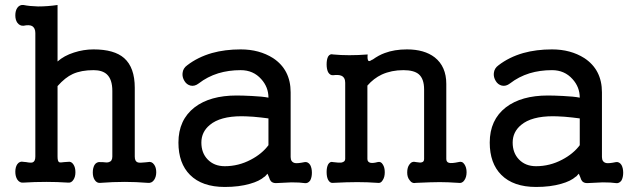

<svg xmlns="http://www.w3.org/2000/svg" viewBox="-20 -739 2563 777"><path d="M123 -605.5V-105.5Q123 -85.9 112.3 -82Q106.4 -79.1 85.9 -83L75.2 -84Q59.6 -87.9 49.8 -74.2Q42 -62.5 42 -43.9Q42 -25.4 49.8 -12.7Q59.6 2 75.2 0Q119.1 -2.9 168 -2.9Q210.9 -2.9 254.9 0Q268.6 2 277.3 -11.7Q285.2 -23.4 285.2 -42Q285.2 -61.5 277.3 -73.2Q268.6 -86.9 254.9 -84L240.2 -83Q223.6 -80.1 218.8 -83Q212.9 -86.9 212.9 -105.5V-390.6Q244.1 -425.8 274.4 -439.5Q308.6 -455.1 358.4 -455.1Q393.6 -455.1 412.1 -438.5Q434.6 -418 434.6 -371.1V-105.5Q434.6 -86.9 420.9 -83Q413.1 -80.1 394.5 -83H386.7Q371.1 -85 362.3 -71.3Q355.5 -58.6 355.5 -41Q355.5 -22.5 363.3 -10.7Q372.1 2.9 386.7 1Q436.5 -2.9 485.4 -2.9Q529.3 -2.9 578.1 1Q593.8 2.9 603.5 -10.7Q612.3 -23.4 612.3 -42Q612.3 -61.5 603.5 -73.2Q593.8 -86.9 578.1 -83L568.4 -82Q544.9 -79.1 537.1 -82Q525.4 -85.9 525.4 -105.5V-383.8Q525.4 -465.8 482.4 -503.9Q442.4 -539.1 358.4 -539.1Q318.4 -539.1 279.3 -526.4Q239.3 -513.7 212.9 -490.2V-718.8Q172.9 -712.9 133.8 -712.9Q98.6 -713.9 75.2 -718.8Q59.6 -720.7 49.8 -707Q42 -695.3 42 -676.8Q42 -659.2 49.8 -647.5Q59.6 -633.8 75.2 -634.8Q97.7 -639.6 109.4 -633.8Q123 -626 123 -605.5Z M1050.8 -23.4 1062.5 -36.1 1068.4 -22.5Q1072.3 -9.8 1076.2 -5.9Q1083 2 1096.7 2Q1136.7 0 1159.2 -1Q1194.3 -1 1212.9 2Q1226.6 3.9 1235.4 -8.8Q1242.2 -21.5 1242.2 -40Q1242.2 -58.6 1235.4 -71.3Q1226.6 -85 1212.9 -83Q1184.6 -77.1 1173.8 -79.1Q1156.2 -83 1156.2 -103.5V-365.2Q1156.2 -457 1085 -503.9Q1029.3 -539.1 954.1 -539.1Q890.6 -539.1 837.9 -524.4Q780.3 -507.8 737.3 -474.6Q720.7 -462.9 718.8 -443.4Q716.8 -426.8 726.6 -411.1Q735.4 -396.5 751 -392.6Q767.6 -388.7 784.2 -401.4Q819.3 -428.7 863.3 -442.4Q905.3 -455.1 954.1 -455.1Q1004.9 -455.1 1037.1 -418.9Q1066.4 -386.7 1066.4 -343.8Q1042 -348.6 999 -350.6Q961.9 -352.5 937.5 -352.5Q830.1 -352.5 767.6 -304.7Q702.1 -253.9 702.1 -162.1Q702.1 -78.1 749 -31.2Q797.9 17.6 889.6 17.6Q947.3 17.6 991.2 4.9Q1030.3 -5.9 1050.8 -24.4ZM1066.4 -151.4Q1040 -116.2 995.1 -92.8Q945.3 -66.4 889.6 -66.4Q846.7 -66.4 820.3 -93.8Q794.9 -120.1 794.9 -162.1Q794.9 -205.1 829.1 -233.4Q871.1 -268.6 958 -268.6Q972.7 -268.6 1004.9 -266.6Q1038.1 -263.7 1066.4 -259.8Z M1377 -404.3V-95.7Q1377 -84 1361.3 -81.1Q1349.6 -80.1 1328.1 -83Q1315.4 -86.9 1307.6 -73.2Q1301.8 -61.5 1301.8 -43Q1301.8 -23.4 1307.6 -11.7Q1315.4 2.9 1328.1 1Q1385.7 -2 1425.8 -2Q1466.8 -2 1507.8 1Q1521.5 3.9 1529.3 -10.7Q1537.1 -22.5 1537.1 -42Q1537.1 -61.5 1529.3 -73.2Q1521.5 -86.9 1507.8 -83Q1490.2 -78.1 1479.5 -80.1Q1466.8 -83 1466.8 -95.7V-392.6Q1492.2 -421.9 1525.4 -437.5Q1564.5 -455.1 1612.3 -455.1Q1655.3 -455.1 1674.8 -438.5Q1696.3 -419.9 1696.3 -377V-95.7Q1696.3 -84 1686.5 -82Q1680.7 -80.1 1664.1 -83Q1646.5 -87.9 1636.7 -73.2Q1627.9 -61.5 1627.9 -41Q1627.9 -21.5 1637.7 -9.8Q1647.5 4.9 1664.1 1Q1729.5 -2 1759.8 -2Q1791 -2 1835 1Q1850.6 3.9 1859.4 -9.8Q1868.2 -22.5 1868.2 -42Q1868.2 -61.5 1859.4 -74.2Q1850.6 -87.9 1835 -83Q1807.6 -77.1 1796.9 -80.1Q1786.1 -83 1786.1 -95.7V-399.4Q1786.1 -469.7 1739.3 -506.8Q1697.3 -539.1 1627 -539.1Q1576.2 -539.1 1537.1 -524.4Q1512.7 -515.6 1488.3 -498L1485.4 -497.1Q1475.6 -490.2 1471.7 -492.2Q1465.8 -496.1 1467.8 -518.6Q1430.7 -515.6 1393.6 -515.6Q1359.4 -515.6 1328.1 -518.6Q1315.4 -522.5 1307.6 -509.8Q1301.8 -498 1301.8 -478.5Q1301.8 -460 1307.6 -447.3Q1315.4 -433.6 1328.1 -434.6Q1349.6 -437.5 1361.3 -432.6Q1377 -425.8 1377 -404.3Z M2310.5 -23.4 2322.3 -36.1 2328.1 -22.5Q2332 -9.8 2335.9 -5.9Q2342.8 2 2356.4 2Q2396.5 0 2418.9 -1Q2454.1 -1 2472.7 2Q2486.3 3.9 2495.1 -8.8Q2502 -21.5 2502 -40Q2502 -58.6 2495.1 -71.3Q2486.3 -85 2472.7 -83Q2444.3 -77.1 2433.6 -79.1Q2416 -83 2416 -103.5V-365.2Q2416 -457 2344.7 -503.9Q2289.1 -539.1 2213.9 -539.1Q2150.4 -539.1 2097.7 -524.4Q2040 -507.8 1997.1 -474.6Q1980.5 -462.9 1978.5 -443.4Q1976.6 -426.8 1986.3 -411.1Q1995.1 -396.5 2010.7 -392.6Q2027.3 -388.7 2043.9 -401.4Q2079.1 -428.7 2123 -442.4Q2165 -455.1 2213.9 -455.1Q2264.6 -455.1 2296.9 -418.9Q2326.2 -386.7 2326.2 -343.8Q2301.8 -348.6 2258.8 -350.6Q2221.7 -352.5 2197.3 -352.5Q2089.8 -352.5 2027.3 -304.7Q1961.9 -253.9 1961.9 -162.1Q1961.9 -78.1 2008.8 -31.2Q2057.6 17.6 2149.4 17.6Q2207 17.6 2251 4.9Q2290 -5.9 2310.5 -24.4ZM2326.2 -151.4Q2299.8 -116.2 2254.9 -92.8Q2205.1 -66.4 2149.4 -66.4Q2106.4 -66.4 2080.1 -93.8Q2054.7 -120.1 2054.7 -162.1Q2054.7 -205.1 2088.9 -233.4Q2130.9 -268.6 2217.8 -268.6Q2232.4 -268.6 2264.6 -266.6Q2297.9 -263.7 2326.2 -259.8Z"/></svg>

Font: Gungsuh
Style: Regular
Weight: 400
Version: Version 2.21